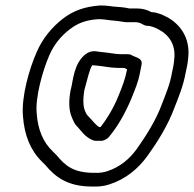

<svg xmlns="http://www.w3.org/2000/svg" viewBox="-20 -591 708 701"><path d="M295 -395C249 -362 247 -296 239 -266C239 -265 238 -264 238 -263C231 -226 230 -189 243 -161C247 -152 251 -139 262 -129C275 -116 290 -89 322 -78C324 -77 328 -77 330 -77H354C364 -80 372 -85 376 -89C410 -129 438 -179 460 -232C472 -263 485 -290 492 -330L497 -356C501 -380 474 -381 460 -390C457 -392 452 -393 448 -393H422C402 -393 377 -399 350 -401C338 -402 333 -404 324 -404H323C312 -404 303 -400 295 -395ZM444 -338C437 -301 427 -277 413 -242C396 -200 373 -160 347 -127H343C330 -133 319 -150 301 -168C298 -171 295 -175 290 -187C284 -202 282 -226 288 -262C298 -297 307 -340 317 -353C323 -352 330 -352 338 -351C359 -349 385 -343 413 -343H433C435 -342 441 -340 444 -338ZM339 -521C359 -521 364 -519 382 -517C399 -516 419 -513 432 -511C436 -510 438 -510 443 -510H473C484 -510 494 -507 503 -501C507 -499 512 -497 516 -497C530 -497 545 -491 558 -484C596 -465 623 -428 616 -374C615 -366 615 -359 613 -350L608 -326C601 -284 585 -247 570 -208C549 -151 513 -95 480 -48C452 -9 417 19 372 34C360 38 344 41 324 40C249 40 219 15 187 -24L186 -25L172 -39C138 -71 118 -118 114 -177C108 -235 136 -334 160 -389C178 -430 204 -461 236 -485C265 -507 294 -518 339 -521ZM347 -571H345C291 -567 249 -553 210 -523C171 -493 136 -452 114 -401C87 -340 57 -237 64 -165C69 -98 91 -42 133 -1L146 12C181 54 226 90 315 90C338 91 360 89 380 82C439 63 485 25 520 -24C555 -73 593 -133 617 -198C631 -234 649 -276 658 -326L663 -350C665 -360 666 -368 667 -378C676 -454 636 -505 587 -530C573 -537 558 -545 532 -547C518 -555 500 -560 482 -560H453C436 -564 414 -566 395 -567C383 -568 371 -571 347 -571Z"/></svg>

Font: Blanket
Style: BlkOutlineObl
Weight: 900
Foundry: Cannot Into Space Fonts
Version: Version 0.9